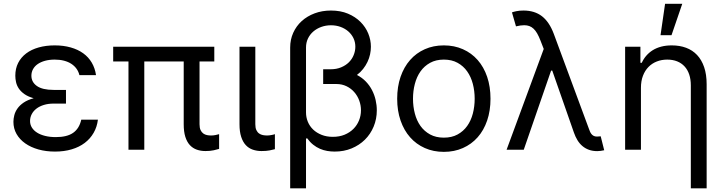

<svg xmlns="http://www.w3.org/2000/svg" viewBox="-20 -793 3840 1017"><path d="M264.2 -244.3Q235.4 -244.3 212.4 -237.2Q189.3 -230.1 172.9 -217.5Q156.6 -204.9 147.9 -188Q139.2 -171.2 139.2 -152Q139.2 -132.8 149 -117.2Q158.7 -101.6 176.5 -90.4Q194.2 -79.2 219.5 -73Q244.7 -66.8 275.6 -66.8Q335.2 -66.8 367.5 -89.5Q399.9 -112.2 410.5 -159.1H498.6Q494 -120.7 476 -89.5Q458.1 -58.2 428.8 -36Q399.5 -13.8 359.7 -2Q320 9.9 271.3 9.9Q223.7 9.9 183.4 -1.4Q143.1 -12.8 113.6 -33.6Q84.2 -54.3 67.6 -83.3Q51.1 -112.2 51.1 -147.7Q51.1 -164.4 55.8 -182.7Q60.4 -201 72.3 -218Q84.2 -235.1 105.1 -249.5Q126.1 -263.8 158.4 -272.7Q128.2 -281.2 109.2 -294.7Q90.2 -308.2 79.5 -324.2Q68.9 -340.2 65 -357.8Q61.1 -375.4 61.1 -392Q61.1 -430 76.2 -459.7Q91.3 -489.3 118.8 -510.1Q146.3 -530.9 184.8 -541.7Q223.4 -552.6 269.9 -552.6Q316.4 -552.6 354.6 -541.7Q392.8 -530.9 420.8 -510.7Q448.9 -490.4 466.1 -461.1Q483.3 -431.8 488.6 -394.9H400.6Q396.3 -413.4 385.5 -428.6Q374.6 -443.9 358.1 -454.7Q341.6 -465.6 319.4 -471.4Q297.2 -477.3 269.9 -477.3Q241.8 -477.3 218.9 -471.1Q196 -464.8 179.9 -453.7Q163.7 -442.5 155 -426.7Q146.3 -410.9 146.3 -392Q146.3 -358 175.6 -337.4Q204.9 -316.8 264.2 -316.8H329.5V-244.3Z M1115.1 -467.3H1036.9V-134.9Q1036.9 -115.8 1042.4 -104Q1047.9 -92.3 1056.8 -85.9Q1065.7 -79.5 1076.5 -77.4Q1087.4 -75.3 1098 -75.3Q1109.7 -75.3 1122 -77.8Q1134.2 -80.3 1140.6 -82.4V-4.3Q1130 -1.1 1111.9 3Q1093.8 7.1 1068.2 7.1Q1043.3 7.1 1022.2 -0.4Q1001.1 -7.8 985.6 -24.5Q970.2 -41.2 961.6 -68.4Q953.1 -95.5 953.1 -134.9V-467.3H744.3V0H660.5V-467.3H579.5V-545.5H1115.1Z M1332.4 -545.5V-134.9Q1332.4 -115.8 1337.9 -104Q1343.4 -92.3 1352.5 -85.9Q1361.5 -79.5 1372.7 -77.4Q1383.9 -75.3 1394.9 -75.3Q1400.2 -75.3 1406.2 -76Q1412.3 -76.7 1418.1 -77.8Q1424 -78.8 1428.8 -80.1Q1433.6 -81.3 1436.1 -82.4V-2.8Q1425.4 0.4 1408 3.7Q1390.6 7.1 1365.1 7.1Q1340.2 7.1 1318.7 -0.4Q1297.2 -7.8 1281.8 -24.5Q1266.3 -41.2 1257.5 -68.4Q1248.6 -95.5 1248.6 -134.9V-545.5Z M1733 -737.2Q1783.7 -737.2 1823 -720.7Q1862.2 -704.2 1889.4 -677Q1916.5 -649.9 1930.6 -615.6Q1944.6 -581.3 1944.6 -545.5Q1944.6 -525.6 1940.2 -505Q1935.7 -484.4 1926.5 -465Q1917.3 -445.7 1903.4 -427.9Q1889.6 -410.2 1870.7 -396Q1898.1 -381.7 1918 -361Q1937.9 -340.2 1950.6 -315.5Q1963.4 -290.8 1969.6 -263.5Q1975.9 -236.2 1975.9 -208.8Q1975.9 -162.6 1959.2 -122.5Q1942.5 -82.4 1912.8 -53.1Q1883.2 -23.8 1842.3 -6.9Q1801.5 9.9 1752.8 9.9Q1733.3 9.9 1713.4 6.6Q1693.5 3.2 1674.9 -4.8Q1656.2 -12.8 1638.8 -26.6Q1621.4 -40.5 1606.5 -61.1L1600.9 -58.2V204.5H1517V-541.2Q1517 -583.5 1533.2 -619.3Q1549.4 -655.2 1578.1 -681.3Q1606.9 -707.4 1646.5 -722.3Q1686.1 -737.2 1733 -737.2ZM1731.5 -426.1Q1762.4 -426.1 1786.8 -436.3Q1811.1 -446.4 1827.8 -462.9Q1844.5 -479.4 1853.3 -501.1Q1862.2 -522.7 1862.2 -545.5Q1862.2 -570 1852.3 -590.7Q1842.3 -611.5 1824.8 -626.8Q1807.2 -642 1783.7 -650.6Q1760.3 -659.1 1733 -659.1Q1706 -659.1 1681.8 -650.4Q1657.7 -641.7 1639.7 -626.2Q1621.8 -610.8 1611.3 -589.1Q1600.9 -567.5 1600.9 -541.2V-197.4Q1600.9 -171.5 1610.6 -147.9Q1620.4 -124.3 1638.8 -106.7Q1657.3 -89.1 1683.6 -78.7Q1709.9 -68.2 1742.9 -68.2Q1777.7 -68.2 1805.2 -79.5Q1832.7 -90.9 1852.1 -110.3Q1871.4 -129.6 1881.7 -155.2Q1892 -180.8 1892 -208.8Q1892 -235.4 1882.8 -260.5Q1873.6 -285.5 1856.5 -305Q1839.5 -324.6 1815.3 -336.3Q1791.2 -348 1761.4 -348H1691.8V-426.1Z M2331 11.4Q2275.6 11.4 2230.1 -8.9Q2184.7 -29.1 2152.2 -65.9Q2119.7 -102.6 2101.7 -154.7Q2083.8 -206.7 2083.8 -269.9Q2083.8 -333.8 2101.7 -386Q2119.7 -438.2 2152.2 -475.1Q2184.7 -512.1 2230.1 -532.3Q2275.6 -552.6 2331 -552.6Q2386.4 -552.6 2432 -532.3Q2477.6 -512.1 2510.1 -475.1Q2542.6 -438.2 2560.4 -386Q2578.1 -333.8 2578.1 -269.9Q2578.1 -206.7 2560.4 -154.7Q2542.6 -102.6 2510.1 -65.9Q2477.6 -29.1 2432 -8.9Q2386.4 11.4 2331 11.4ZM2331 -63.9Q2373.2 -63.9 2403.9 -80.8Q2434.7 -97.7 2454.7 -125.9Q2474.8 -154.1 2484.6 -191.6Q2494.3 -229 2494.3 -269.9Q2494.3 -311.1 2484.6 -348.5Q2474.8 -386 2454.7 -414.6Q2434.7 -443.2 2403.9 -460.2Q2373.2 -477.3 2331 -477.3Q2289.1 -477.3 2258.2 -460.2Q2227.3 -443.2 2207.2 -414.6Q2187.1 -386 2177.4 -348.5Q2167.6 -311.1 2167.6 -269.9Q2167.6 -229 2177.4 -191.6Q2187.1 -154.1 2207.2 -125.9Q2227.3 -97.7 2258.2 -80.8Q2289.1 -63.9 2331 -63.9Z M3019.9 -90.9 2905.2 -419H2899.1L2754.3 0H2663.4L2860.1 -533.7L2842.3 -579.5Q2833.8 -601.2 2825.1 -616.3Q2816.4 -631.4 2806.1 -641Q2795.8 -650.6 2783.7 -655Q2771.7 -659.4 2756.4 -659.4Q2738.3 -659.4 2713.1 -653.4L2691.8 -727.3Q2698.2 -730.1 2714.8 -733.7Q2731.5 -737.2 2752.8 -737.2Q2811.8 -737.2 2850.9 -706.9Q2889.9 -676.5 2913.4 -613.6L3099.4 -110.8Q3101.9 -104 3104.9 -96.6Q3108 -89.1 3112.6 -83.3Q3117.2 -77.4 3124.3 -73.5Q3131.4 -69.6 3142 -69.6Q3146.3 -69.6 3152.5 -70.3Q3158.7 -71 3161.9 -71L3180.4 2.8Q3170.8 5 3161.6 6.2Q3152.3 7.5 3143.8 7.5Q3119.3 7.5 3099.8 0.5Q3080.3 -6.4 3065 -19.4Q3049.7 -32.3 3038.7 -50.4Q3027.7 -68.5 3019.9 -90.9Z M3375 0H3291.2V-545.5H3372.2V-460.2H3379.3Q3388.8 -481.2 3403.4 -498Q3418 -514.9 3437.7 -527.2Q3457.4 -539.4 3482.4 -546Q3507.5 -552.6 3538.4 -552.6Q3579.9 -552.6 3614 -540Q3648.1 -527.3 3672.2 -501.8Q3696.4 -476.2 3709.7 -437.5Q3723 -398.8 3723 -346.6V204.5H3639.2V-340.9Q3639.2 -372.9 3630.7 -398.3Q3622.2 -423.7 3606 -441.2Q3589.8 -458.8 3566.8 -468Q3543.7 -477.3 3514.2 -477.3Q3484.4 -477.3 3459 -467.3Q3433.6 -457.4 3415 -438.4Q3396.3 -419.4 3385.7 -391.7Q3375 -364 3375 -328.1ZM3502.8 -772.7H3593.8L3536.9 -606.5H3478.7Z"/></svg>

Font: Interop
Style: Regular
Weight: 400
Designer: Rasmus Andersson, Google, Jang Haemin
Foundry: jhaemin
Version: Version 1.008